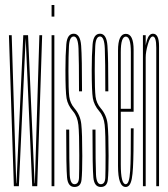

<svg xmlns="http://www.w3.org/2000/svg" viewBox="-20 -740 668 763"><path d="M35 0 15.5 -600H26.5L44.5 -11.5H45.5L72.5 -600H82.5L55 0ZM108 0 81.5 -600H91.5L117.5 -11.5H118.5L136.5 -600H147.5L128 0Z M185 0V-600H196V0ZM185 -720H196V-674H185Z M276 3Q250 3 246.5 -34.5Q243 -72 243 -225H255Q255 -84 257 -46Q259 -8 276 -8Q293 -8 294 -34.5Q295 -61 295 -123Q295 -210 291.5 -243.5Q288 -277 270 -298Q249 -322.5 244.5 -349.5Q240 -376.5 240 -461Q240 -522 243.5 -564Q247 -606 273 -606Q299 -606 302.5 -558.5Q306 -511 306 -377H294Q294 -499 292 -547Q290 -595 273 -595Q256 -595 254 -556.5Q252 -518 252 -458Q252 -382 255.2 -356Q258.5 -330 276 -309.5Q299 -283 303 -247.2Q307 -211.5 307 -120Q307 -54 304 -25.5Q301 3 276 3Z M380.5 3Q354.5 3 351 -34.5Q347.5 -72 347.5 -225H359.5Q359.5 -84 361.5 -46Q363.5 -8 380.5 -8Q397.5 -8 398.5 -34.5Q399.5 -61 399.5 -123Q399.5 -210 396 -243.5Q392.5 -277 374.5 -298Q353.5 -322.5 349 -349.5Q344.5 -376.5 344.5 -461Q344.5 -522 348 -564Q351.5 -606 377.5 -606Q403.5 -606 407 -558.5Q410.5 -511 410.5 -377H398.5Q398.5 -499 396.5 -547Q394.5 -595 377.5 -595Q360.5 -595 358.5 -556.5Q356.5 -518 356.5 -458Q356.5 -382 359.8 -356Q363 -330 380.5 -309.5Q403.5 -283 407.5 -247.2Q411.5 -211.5 411.5 -120Q411.5 -54 408.5 -25.5Q405.5 3 380.5 3Z M479.5 3Q449 3 449 -80.5Q449 -164 449 -301Q449 -472.5 449 -539Q449 -605.5 480 -605.5Q511 -605.5 511 -541.5Q511 -477.5 511 -301Q511 -299 511 -296H456V-307.5H504L500 -302Q500 -470.5 500 -532.5Q500 -594.5 480 -594.5Q460 -594.5 460 -532.5Q460 -470.5 460 -302Q460 -166 460 -87Q460 -8 479.5 -8ZM479.5 -8Q487 -8 491.2 -20.8Q495.5 -33.5 497.2 -60.2Q499 -87 499.5 -129.2Q500 -171.5 500 -230H511Q511 -179 510.5 -140.5Q510 -102 508.5 -74.5Q507 -47 503.8 -30Q500.5 -13 494.5 -5Q488.5 3 479.5 3L478 -2Z M548 0V-600H559V-549V0ZM601 0V-421Q601 -505.5 601 -550.2Q601 -595 587 -595Q576.5 -595 567.8 -564.5Q559 -534 559 -512L556 -528Q556 -553 563.8 -579.5Q571.5 -606 588 -606Q612 -606 612 -556.8Q612 -507.5 612 -416V0Z"/></svg>

Font: Anybody UltraCondensed Thin
Style: Regular
Weight: 100
Width: 1
Designer: Tyler Finck
Foundry: Etcetera Type Company
Version: Version 1.110